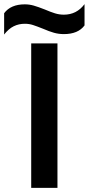

<svg xmlns="http://www.w3.org/2000/svg" viewBox="-88 -909 429 929"><path d="M-68 -845Q-36 -888 32 -888Q54 -888 75 -882Q96 -876 129 -863Q157 -851 178 -844.5Q199 -838 221 -838Q283 -838 321 -889V-786Q290 -744 221 -744Q196 -744 173 -750.5Q150 -757 120 -770Q90 -782 71.5 -788Q53 -794 32 -794Q3 -794 -21.5 -782Q-46 -770 -68 -742ZM63 -699H190V0H63Z"/></svg>

Font: Prompt Medium
Style: Regular
Weight: 500
Designer: Katatrad Team
Foundry: CadsonDemak
Version: Version 1.001